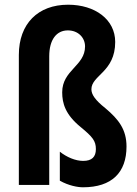

<svg xmlns="http://www.w3.org/2000/svg" viewBox="-20 -785 583 815"><path d="M469 -607C469 -702 384 -765 269 -765C141 -765 60 -684 60 -552V0H189V-546C189 -617 220 -656 268 -656C312 -656 341 -625 341 -588C341 -505 244 -488 244 -393C244 -347 257 -299 322 -246C373 -204 387 -187 387 -152C387 -119 370 -102 333 -102C300 -102 263 -118 234 -141V-18C271 3 310 10 332 10C455 10 517 -53 517 -163C517 -235 484 -278 427 -326C384 -360 368 -384 368 -406C368 -466 469 -479 469 -607Z"/></svg>

Font: Noto Sans Gurmukhi UI ExtraCondensed
Style: Bold
Weight: 700
Width: 2
Designer: Jelle Bosma - Monotype Design Team
Foundry: Monotype Imaging Inc.
Version: Version 2.004